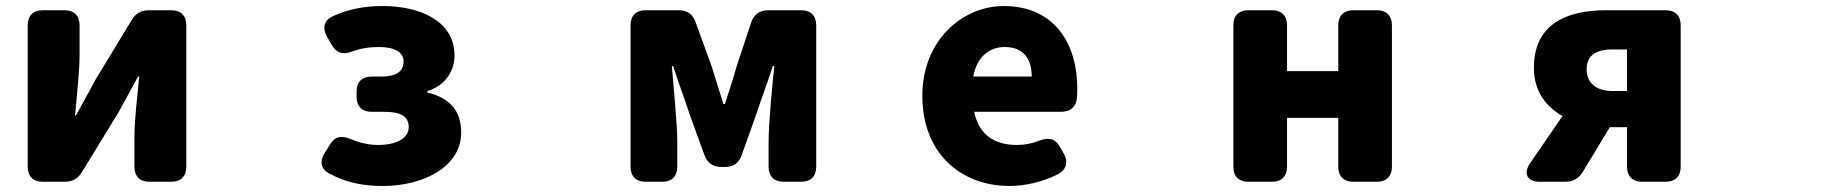

<svg xmlns="http://www.w3.org/2000/svg" viewBox="-20 -563 6040 637"><path d="M72 -479V-10C72 22 90 40 122 40H194C221 40 239 30 253 6L373 -190C391 -222 419 -275 438 -309H442C435 -239 426 -164 426 -108V-10C426 22 444 40 476 40H548C580 40 598 22 598 -10V-479C598 -511 580 -529 548 -529H475C448 -529 430 -519 416 -495L297 -299C280 -266 250 -214 232 -180H229C235 -249 244 -325 244 -381V-479C244 -511 226 -529 194 -529H122C90 -529 72 -511 72 -479Z M1252 54C1380 54 1510 -7 1510 -123C1510 -199 1469 -239 1398 -256V-261C1462 -280 1488 -333 1488 -379C1488 -493 1374 -543 1250 -543C1191 -543 1135 -533 1084 -509C1054 -495 1049 -470 1065 -441L1081 -413C1097 -386 1119 -381 1148 -392C1177 -403 1206 -407 1238 -407C1291 -407 1319 -389 1319 -359C1319 -326 1294 -309 1246 -309H1213C1181 -309 1163 -291 1163 -259V-242C1163 -210 1181 -192 1213 -192H1255C1310 -192 1336 -177 1336 -141C1336 -103 1293 -82 1234 -82C1208 -82 1175 -88 1143 -102C1113 -114 1091 -111 1075 -84L1057 -55C1040 -28 1044 -2 1073 13C1132 45 1190 54 1252 54Z M2072 -479V-10C2072 22 2090 40 2122 40H2177C2209 40 2227 22 2227 -10V-92C2227 -154 2214 -279 2209 -344H2213C2229 -295 2253 -230 2269 -181L2317 -49C2327 -21 2346 -9 2375 -9H2384C2413 -9 2431 -21 2441 -49L2488 -181C2504 -230 2528 -293 2544 -344H2549C2542 -279 2530 -154 2530 -92V-10C2530 22 2548 40 2580 40H2638C2670 40 2688 22 2688 -10V-479C2688 -511 2670 -529 2638 -529H2529C2500 -529 2481 -515 2472 -488L2424 -343C2411 -297 2398 -258 2385 -218H2380C2368 -258 2355 -297 2341 -343L2288 -489C2278 -517 2260 -529 2231 -529H2122C2090 -529 2072 -511 2072 -479Z M3330 54C3380 54 3438 41 3488 16C3519 0 3525 -26 3509 -54L3497 -75C3482 -103 3460 -108 3430 -97C3405 -87 3380 -82 3354 -82C3282 -82 3228 -114 3212 -192H3500C3530 -192 3550 -207 3553 -238C3554 -248 3554 -258 3554 -269C3554 -424 3474 -543 3310 -543C3173 -543 3040 -429 3040 -245C3040 -56 3166 54 3330 54ZM3209 -309C3221 -376 3264 -407 3313 -407C3378 -407 3403 -365 3403 -309Z M4072 -479V-10C4072 22 4090 40 4122 40H4200C4232 40 4250 22 4250 -10V-172H4420V-10C4420 22 4438 40 4470 40H4548C4580 40 4598 22 4598 -10V-479C4598 -511 4580 -529 4548 -529H4470C4438 -529 4420 -511 4420 -479V-327H4250V-479C4250 -511 4232 -529 4200 -529H4122C4090 -529 4072 -511 4072 -479Z M5378 -141V-10C5378 22 5396 40 5428 40H5506C5538 40 5556 22 5556 -10V-479C5556 -511 5538 -529 5506 -529H5308C5176 -529 5069 -482 5069 -338C5069 -260 5109 -209 5164 -178L5056 -21C5033 13 5047 40 5088 40H5173C5200 40 5218 29 5232 6L5321 -141ZM5244 -333C5244 -377 5272 -399 5330 -399H5378V-261H5330C5272 -261 5244 -291 5244 -333Z"/></svg>

Font: コーポレート・ロゴ（ラウンド）ver3 Bold
Style: Regular
Weight: 700
Designer: [KANA_main] LOGOTYPE.JP [Source Han Sans] Ryoko NISHIZUKA 西塚涼子 (kana, bopomofo & ideographs); Paul D. Hunt (Latin, Greek
Version: Version 12.001;FEAKit 1.0